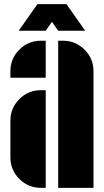

<svg xmlns="http://www.w3.org/2000/svg" viewBox="-20 -904 500 924"><path d="M30 -561Q30 -622 73 -665Q116 -708 177 -708H200V-530H30ZM30 -323Q30 -384 73 -427Q116 -470 177 -470H200V0H177Q116 0 73 -43Q30 -86 30 -147ZM283 -708Q344 -708 387 -665Q430 -622 430 -561V0H260V-708ZM390 -756H260L230 -799L200 -756H70L160 -884H300Z"/></svg>

Font: Promplate
Style: Bold
Weight: 400
Designer: Evgeny Tarasenko
Foundry: Evgeny Tarasenko
Version: Version 1.000